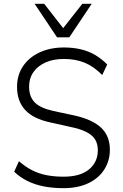

<svg xmlns="http://www.w3.org/2000/svg" viewBox="-20 -975 641 1003"><path d="M312 8Q257 8 210 -1Q163 -10 123.5 -29.5Q84 -49 54 -78L79 -133Q112 -104 147 -86Q182 -68 223 -60Q264 -52 312 -52Q399 -52 445 -90Q491 -128 491 -190Q491 -224 476.5 -247Q462 -270 430 -286Q398 -302 348 -312L245 -335Q154 -354 111.5 -400.5Q69 -447 69 -521Q69 -583 100.5 -629.5Q132 -676 187.5 -701.5Q243 -727 314 -727Q361 -727 402 -717.5Q443 -708 477.5 -687.5Q512 -667 540 -638L514 -583Q470 -628 422 -647.5Q374 -667 314 -667Q260 -667 219.5 -649.5Q179 -632 155.5 -599.5Q132 -567 132 -522Q132 -470 161.5 -440Q191 -410 260 -395L363 -373Q461 -352 507.5 -308.5Q554 -265 554 -193Q554 -135 524.5 -89Q495 -43 440.5 -17.5Q386 8 312 8ZM278 -780 161 -955H211L310 -828L410 -955H459L342 -780Z"/></svg>

Font: Nunitoga
Style: Light
Weight: 300
Designer: Vernon Adams
Foundry: Vernon Adams
Version: Version 1.0